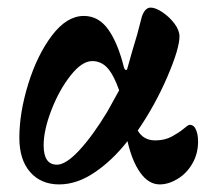

<svg xmlns="http://www.w3.org/2000/svg" viewBox="-20 -472 549 506"><path d="M31 -109Q31 -175 54.5 -251Q78 -327 117 -378.5Q156 -430 201 -430Q240 -430 265.5 -394Q291 -358 307 -293Q309 -288 312 -287.5Q315 -287 316 -293L329 -339Q342 -380 352 -421Q355 -435 361.5 -443.5Q368 -452 377 -452Q390 -452 408.5 -439.5Q427 -427 440 -409.5Q453 -392 453 -376Q453 -344 421 -269.5Q389 -195 343 -128Q358 -102 389 -102Q414 -102 432.5 -112Q451 -122 462.5 -131.5Q474 -141 478 -143H480Q489 -143 494 -135Q502 -122 502 -99Q502 -67 487 -41Q472 -15 448 -0.5Q424 14 401 14Q372 14 350 -16.5Q328 -47 316 -100Q277 -50 230 -18Q183 14 136 14Q88 14 59.5 -18.5Q31 -51 31 -109ZM263 -178 294 -234Q280 -274 263.5 -292.5Q247 -311 223 -311Q196 -311 166 -273Q136 -235 115.5 -182Q95 -129 95 -89Q95 -38 130 -38Q154 -38 189.5 -76.5Q225 -115 263 -178Z"/></svg>

Font: EB Garamond
Style: Bold
Weight: 700
Designer: Georg Duffner and Octavio Pardo
Foundry: Georg Duffner
Version: Version 1.000; ttfautohint (v1.6)